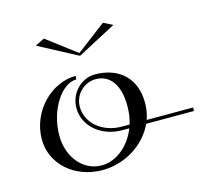

<svg xmlns="http://www.w3.org/2000/svg" viewBox="-90 -694 872 803"><g transform="rotate(-15 346.5 -292.5)"><path d="M252.4 -405C147.3 -405 46.8 -307.2 46.8 -183.9C46.8 -78.2 138.7 5 259.6 5C358.8 5 448.3 -53.7 485.3 -135H691.8L693.1 -150H491.4C499.5 -172.4 503.5 -194.3 503.5 -222.3C503.5 -323.8 439.2 -390 331.1 -390C272.4 -390 220.4 -339 220.4 -273.6C220.4 -196.1 290.2 -135 381.8 -135H412.3C384.8 -64.9 325.6 -15 261.3 -15C181.2 -15 121.6 -87.6 121.6 -180.6C121.6 -293 187.3 -390 251.1 -390ZM417.6 -150H383.1C299.4 -150 235.5 -205.1 235.5 -274.9C235.5 -328.7 278.8 -370 329.4 -370C393.1 -370 428.8 -314.9 428.8 -229.5C428.8 -199.7 425.1 -174 417.6 -150ZM290.2 -482H293.8L459.8 -570L419.8 -590L292 -493L164.2 -590L124.2 -570Z"/></g></svg>

Font: Galberik
Style: Regular
Weight: 400
Designer: Gluk
Foundry: Gluk
Version: Version 0.50